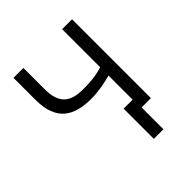

<svg xmlns="http://www.w3.org/2000/svg" viewBox="-186 -632 890 890"><g transform="rotate(-45 259.0 -187.0)"><path d="M48 -517V-373C48 -237 120 -193 235 -193C291 -193 349 -208 367 -213V-55H308V143H371V0H432V-517H367V-268C340 -259 307 -251 239 -251C158 -251 113 -281 113 -377V-517Z"/></g></svg>

Font: Repo Light
Style: Regular
Weight: 300
Designer: Stefan Peev
Foundry: Context Ltd
Version: Version 001.502